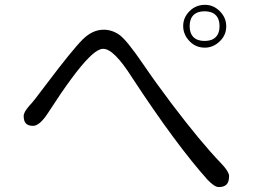

<svg xmlns="http://www.w3.org/2000/svg" viewBox="-20 -780 1040 784"><path d="M401.4 -580.6Q423.3 -580.6 452.1 -552Q481 -523.4 518.6 -464.4Q697.8 -190.9 827.6 -45.9Q856 -16.1 873 -16.1Q894.5 -16.1 905 -26.6Q915.5 -37.1 915.5 -61.5Q915.5 -68.8 909.2 -79.6Q900.4 -95.2 880.4 -115.7Q798.3 -201.2 680.2 -357.4Q616.7 -441.4 564.5 -518.1Q496.6 -617.7 466.8 -638.2Q437 -658.7 403.3 -658.7Q357.4 -658.7 316.9 -618.2Q274.9 -576.2 168.5 -435.1Q114.7 -362.8 100.1 -348.6Q76.7 -322.3 76.7 -306.6Q76.7 -285.2 86.2 -275.6Q95.7 -266.1 115.2 -266.1Q142.1 -266.1 176.8 -319.8Q283.2 -484.9 342.8 -544.4Q370.1 -571.8 389.6 -578.6Q395.5 -580.6 401.4 -580.6ZM860.8 -718.3Q876.5 -702.6 876.5 -673.3Q876.5 -644 860.8 -628.4Q845.2 -612.8 815.4 -612.8Q785.6 -612.8 770 -628.4Q754.4 -644 754.4 -673.3Q754.4 -702.6 770 -718.3Q785.6 -733.9 815.4 -733.9Q845.2 -733.9 860.8 -718.3ZM817.4 -760.3Q779.8 -760.3 753.9 -734.4Q728 -708.5 728 -673.8Q728 -637.7 755.4 -610.4Q780.3 -585.4 816.4 -585.4Q851.6 -585.4 878.9 -612.8Q903.8 -637.7 903.8 -672.4Q903.8 -708 877.7 -734.1Q851.6 -760.3 817.4 -760.3Z"/></svg>

Font: YuPearl-ExtraLight
Style: ExtraLight
Weight: 200
Designer: Max Yao
Foundry: Max-Everyday
Version: Version 1.011; ttfautohint (v1.8.3)